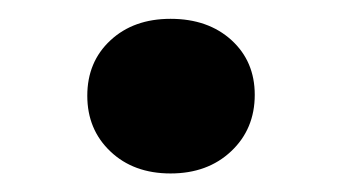

<svg xmlns="http://www.w3.org/2000/svg" viewBox="-20 -171 364 205"><path d="M162.1 -150.9Q202.1 -150.9 227.1 -128.2Q252 -105.5 252 -69.8Q252 -33.2 226.8 -9.5Q201.7 14.2 162.1 14.2Q122.6 14.2 97.9 -9.3Q73.2 -32.7 73.2 -68.8Q73.2 -105 97.9 -127.9Q122.6 -150.9 162.1 -150.9Z"/></svg>

Font: Display Regular
Style: Bold
Weight: 700
Designer: Latin by Veronika Burian and Jose Scaglione. Greek by Irene Vlachou. Cyrillic by Vera Evstafieva.
Foundry: TypeTogether
Version: Version 3.002